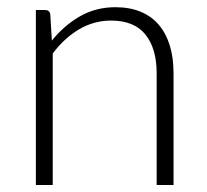

<svg xmlns="http://www.w3.org/2000/svg" viewBox="-20 -526 590 546"><path d="M127.5 -410.5Q162 -453.5 207.2 -479.5Q252.5 -505.5 308 -505.5Q349 -505.5 380.2 -492.5Q411.5 -479.5 432 -455Q452.5 -430.5 463 -396Q473.5 -361.5 473.5 -318V0H425.5V-318Q425.5 -388 393.5 -427.8Q361.5 -467.5 296 -467.5Q247.5 -467.5 205.2 -442.8Q163 -418 130 -374V0H82V-497.5H108.5Q121 -497.5 123 -485Z"/></svg>

Font: Lato 2
Style: Regular
Weight: 300
Designer: Lukasz Dziedzic with Adam Twardoch and Botio Nikoltchev
Foundry: tyPoland Lukasz Dziedzic
Version: Version 2.015; 2015-08-06; http://www.latofonts.com/